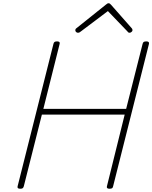

<svg xmlns="http://www.w3.org/2000/svg" viewBox="-20 -1144 934 1178"><path d="M104 14Q84 14 88 -1L308 -875Q310 -883 314.5 -886.5Q319 -890 330 -890Q350 -890 346 -875L246 -476H754L855 -875Q857 -883 861.5 -886.5Q866 -890 878 -890Q897 -890 894 -875L674 -1Q673 6 668.5 10Q664 14 652 14Q632 14 636 -1L745 -441H237L126 -1Q124 6 120 10Q116 14 104 14ZM459 -943Q452 -943 447 -947.5Q442 -952 442 -959Q442 -962 443.5 -965Q445 -968 449 -971L629 -1115Q635 -1120 638.5 -1122Q642 -1124 646 -1124Q650 -1124 653.5 -1122Q657 -1120 661 -1115L788 -971Q790 -969 791.5 -966Q793 -963 793 -959Q793 -953 787 -948Q781 -943 775 -943Q772 -943 768.5 -944.5Q765 -946 763 -950L642 -1076L476 -951Q470 -946 466.5 -944.5Q463 -943 459 -943Z"/></svg>

Font: Playwrite IS Thin
Style: Regular
Weight: 250
Designer: Veronika Burian, José Scaglione
Foundry: TypeTogether
Version: Version 1.002